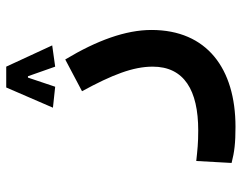

<svg xmlns="http://www.w3.org/2000/svg" viewBox="-101 -451 788 626"><g transform="rotate(-90 293.0 -138.0)"><path d="M192.4 235.8C382.3 235.8 508.3 142.6 508.3 -38.1C508.3 -122.1 474.1 -216.3 412.1 -319.3L308.6 -264.6C362.3 -166 388.7 -98.1 388.7 -34.2C388.7 68.4 311.5 114.3 180.7 114.3C138.7 114.3 118.2 111.8 81.1 107.9L74.7 223.1C110.8 232.4 140.1 235.8 192.4 235.8ZM388.7 -511.7H320.8L254.9 -359.4L323.2 -352.1L353 -440.9H357.4L388.7 -352.1L458 -361.8Z"/></g></svg>

Font: Cascadia Code NF SemiBold
Style: Regular
Weight: 600
Monospace: yes
Designer: Aaron Bell
Foundry: Saja Typeworks
Version: Version 2404.023